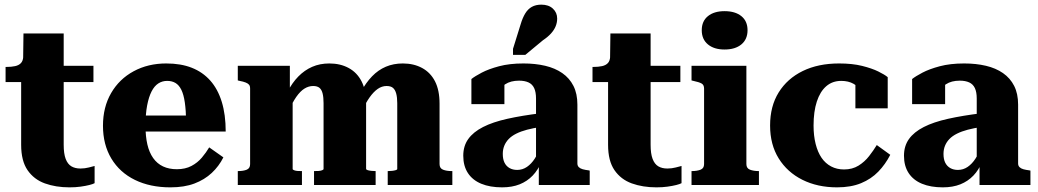

<svg xmlns="http://www.w3.org/2000/svg" viewBox="-20 -796 4465 826"><path d="M4 -443V-508H7Q29 -508 45 -511.5Q61 -515 70 -524.5Q79 -534 80 -552L177 -513H382V-443ZM254 -173Q254 -135 262.5 -112.5Q271 -90 287 -80.5Q303 -71 326 -71Q345 -71 362 -75.5Q379 -80 387 -82V-8Q380 -4 364 0Q348 4 326.5 7Q305 10 279 10Q220 10 173 -7Q126 -24 98.5 -64Q71 -104 71 -173V-494L79 -502L81 -652H254Z M606 -254Q606 -209 614 -174.5Q622 -140 639 -116Q656 -92 681.5 -80Q707 -68 741 -68Q777 -68 803.5 -82Q830 -96 848.5 -118Q867 -140 880 -162L941 -119Q922 -81 891 -52Q860 -23 816.5 -6.5Q773 10 713 10Q626 10 560.5 -22Q495 -54 459 -114Q423 -174 423 -255Q423 -335 458 -395.5Q493 -456 555 -489.5Q617 -523 695 -523Q758 -523 805 -504.5Q852 -486 884.5 -449.5Q917 -413 934 -358Q951 -303 951 -230H579V-299H803L781 -271Q780 -322 775 -356Q770 -390 760 -410Q750 -430 735 -439Q720 -448 699 -448Q678 -448 661 -437Q644 -426 632 -402.5Q620 -379 613 -342.5Q606 -306 606 -254Z M1003 0V-60H1004Q1027 -60 1041.5 -66Q1056 -72 1056 -90V-415Q1056 -426 1051.5 -431.5Q1047 -437 1037 -441Q1027 -445 1011 -448L1003 -450V-513H1227V-399L1239 -402V-69Q1239 -66 1245.5 -63.5Q1252 -61 1260.5 -60.5Q1269 -60 1277 -60H1279V0ZM1596 0H1331V-60H1332Q1341 -60 1350 -60.5Q1359 -61 1365.5 -63.5Q1372 -66 1372 -69V-352Q1372 -377 1368 -393.5Q1364 -410 1354.5 -418Q1345 -426 1327 -426Q1308 -426 1290 -415Q1272 -404 1254.5 -379Q1237 -354 1219 -312L1217 -401Q1237 -440 1263.5 -467Q1290 -494 1323 -508.5Q1356 -523 1397 -523Q1444 -523 1480 -503.5Q1516 -484 1535.5 -446Q1555 -408 1555 -350V-70Q1555 -66 1561.5 -64Q1568 -62 1577.5 -61Q1587 -60 1595 -60H1596ZM1926 0H1648V-60H1650Q1658 -60 1667 -61Q1676 -62 1682.5 -64Q1689 -66 1689 -69V-352Q1689 -377 1684.5 -393.5Q1680 -410 1670.5 -418Q1661 -426 1643 -426Q1623 -426 1605 -413.5Q1587 -401 1570 -377Q1553 -353 1535 -314L1533 -401Q1554 -440 1580.5 -467.5Q1607 -495 1640 -509Q1673 -523 1713 -523Q1760 -523 1796 -503.5Q1832 -484 1851.5 -446Q1871 -408 1871 -350V-90Q1871 -72 1886 -66Q1901 -60 1923 -60H1926Z M2308 -309V-250Q2274 -245 2247.5 -238Q2221 -231 2201 -221Q2181 -211 2168.5 -198Q2156 -185 2149.5 -169Q2143 -153 2143 -134Q2143 -111 2150.5 -96Q2158 -81 2172 -73Q2186 -65 2205 -65Q2228 -65 2247 -78Q2266 -91 2280.5 -113.5Q2295 -136 2307 -168L2309 -100Q2295 -65 2271.5 -40.5Q2248 -16 2215.5 -3Q2183 10 2140 10Q2088 10 2050.5 -5.5Q2013 -21 1993 -51.5Q1973 -82 1973 -126Q1973 -168 1994.5 -198Q2016 -228 2058 -249.5Q2100 -271 2163 -285Q2226 -299 2308 -309ZM2298 0V-99L2286 -97V-372Q2286 -400 2278 -417Q2270 -434 2253.5 -441.5Q2237 -449 2213 -449Q2177 -449 2153.5 -433.5Q2130 -418 2117 -396Q2109 -406 2108 -415Q2107 -424 2111.5 -432.5Q2116 -441 2126 -447Q2136 -453 2150 -455V-348H2008V-456Q2023 -468 2052.5 -483.5Q2082 -499 2127 -511Q2172 -523 2232 -523Q2283 -523 2325.5 -513Q2368 -503 2399 -481.5Q2430 -460 2447 -426.5Q2464 -393 2464 -346V-93Q2464 -83 2470 -77Q2476 -71 2486.5 -68Q2497 -65 2513 -63L2517 -62V0ZM2220 -692Q2228 -719 2239.5 -738Q2251 -757 2268 -766.5Q2285 -776 2309 -776Q2340 -776 2358.5 -759Q2377 -742 2377 -716Q2377 -699 2370.5 -683Q2364 -667 2350.5 -652Q2337 -637 2316 -623L2240 -560H2187V-586Z M2529 -443V-508H2532Q2554 -508 2570 -511.5Q2586 -515 2595 -524.5Q2604 -534 2605 -552L2702 -513H2907V-443ZM2779 -173Q2779 -135 2787.5 -112.5Q2796 -90 2812 -80.5Q2828 -71 2851 -71Q2870 -71 2887 -75.5Q2904 -80 2912 -82V-8Q2905 -4 2889 0Q2873 4 2851.5 7Q2830 10 2804 10Q2745 10 2698 -7Q2651 -24 2623.5 -64Q2596 -104 2596 -173V-494L2604 -502L2606 -652H2779Z M3097 -583Q3052 -583 3025.5 -605Q2999 -627 2999 -666Q2999 -705 3025.5 -726.5Q3052 -748 3097 -748Q3143 -748 3169.5 -726.5Q3196 -705 3196 -666Q3196 -627 3169.5 -605Q3143 -583 3097 -583ZM3191 -513V-90Q3191 -72 3206.5 -66Q3222 -60 3244 -60H3245V0H2955V-60H2956Q2979 -60 2994 -66Q3009 -72 3009 -90V-415Q3009 -431 2998 -437Q2987 -443 2963 -448L2955 -450V-513Z M3611 -67Q3647 -67 3673.5 -83.5Q3700 -100 3719 -124.5Q3738 -149 3752 -172L3810 -130Q3789 -89 3758.5 -57.5Q3728 -26 3684.5 -8Q3641 10 3581 10Q3497 10 3432 -22.5Q3367 -55 3330 -114.5Q3293 -174 3293 -256Q3293 -339 3330 -398.5Q3367 -458 3433.5 -490.5Q3500 -523 3590 -523Q3647 -523 3689 -512.5Q3731 -502 3758.5 -488.5Q3786 -475 3799 -464V-330H3660V-459Q3673 -457 3680.5 -450.5Q3688 -444 3691.5 -435.5Q3695 -427 3693.5 -418Q3692 -409 3686 -403Q3674 -423 3652 -435.5Q3630 -448 3599 -448Q3561 -448 3534.5 -425Q3508 -402 3494 -359Q3480 -316 3480 -256Q3480 -212 3489 -176.5Q3498 -141 3514.5 -117Q3531 -93 3555.5 -80Q3580 -67 3611 -67Z M4204 -309V-250Q4170 -245 4143.5 -238Q4117 -231 4097 -221Q4077 -211 4064.5 -198Q4052 -185 4045.5 -169Q4039 -153 4039 -134Q4039 -111 4046.5 -96Q4054 -81 4068 -73Q4082 -65 4101 -65Q4124 -65 4143 -78Q4162 -91 4176.5 -113.5Q4191 -136 4203 -168L4205 -100Q4191 -65 4167.5 -40.5Q4144 -16 4111.5 -3Q4079 10 4036 10Q3984 10 3946.5 -5.5Q3909 -21 3889 -51.5Q3869 -82 3869 -126Q3869 -168 3890.5 -198Q3912 -228 3954 -249.5Q3996 -271 4059 -285Q4122 -299 4204 -309ZM4194 0V-99L4182 -97V-372Q4182 -400 4174 -417Q4166 -434 4149.5 -441.5Q4133 -449 4109 -449Q4073 -449 4049.5 -433.5Q4026 -418 4013 -396Q4005 -406 4004 -415Q4003 -424 4007.5 -432.5Q4012 -441 4022 -447Q4032 -453 4046 -455V-348H3904V-456Q3919 -468 3948.5 -483.5Q3978 -499 4023 -511Q4068 -523 4128 -523Q4179 -523 4221.5 -513Q4264 -503 4295 -481.5Q4326 -460 4343 -426.5Q4360 -393 4360 -346V-93Q4360 -83 4366 -77Q4372 -71 4382.5 -68Q4393 -65 4409 -63L4413 -62V0Z"/></svg>

Font: Roboto Serif 36pt
Style: Bold
Weight: 700
Version: Version 1.008